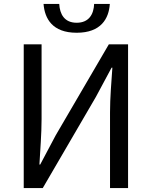

<svg xmlns="http://www.w3.org/2000/svg" viewBox="-20 -959 773 979"><path d="M101 0H198L469 -465L549 -614H553C548 -540 541 -462 541 -385V0H633V-733H535L264 -269L185 -120H181C185 -193 192 -276 192 -352V-733H101ZM371 -792C495 -792 535 -864 540 -939H460C458 -887 434 -843 371 -843C308 -843 285 -887 282 -939H202C208 -864 247 -792 371 -792Z"/></svg>

Font: Noto Sans KR
Style: Regular
Weight: 400
Designer: Ryoko NISHIZUKA 西塚涼子 (kana, bopomofo & ideographs); Paul D. Hunt (Latin, Greek & Cyrillic); Sandoll Communications 산돌커뮤니
Foundry: Adobe
Version: Version 2.004;hotconv 1.0.118;makeotfexe 2.5.65603